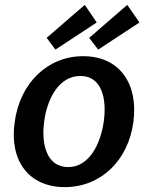

<svg xmlns="http://www.w3.org/2000/svg" viewBox="-20 -756 605 786"><path d="M327 -736 171 -601 207 -553 376 -664ZM501 -736 345 -601 382 -553 551 -664ZM245 10C394 10 505 -100 526 -256C547 -413 470 -526 320 -526C175 -526 61 -416 40 -255C18 -99 97 10 245 10ZM259 -72C171 -72 148 -166 161 -260C174 -354 222 -445 309 -445C395 -445 418 -355 405 -260C392 -166 345 -72 259 -72Z"/></svg>

Font: United Sans SemiBold
Style: Italic
Weight: 600
Italic angle: -8°
Designer: Pablo Impallari, Rodrigo Fuenzalida (Modified by Dan O. Williams)
Version: Version 1.000;PS 001.000;hotconv 1.0.88;makeotf.lib2.5.64775